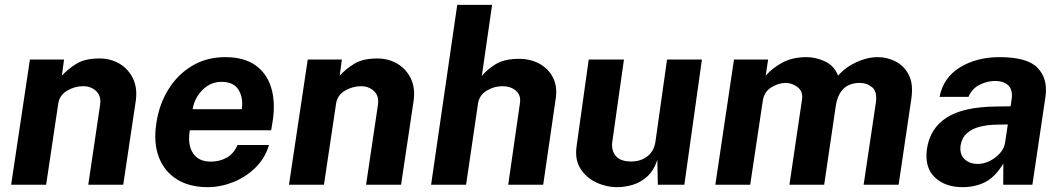

<svg xmlns="http://www.w3.org/2000/svg" viewBox="-20 -763 4380 793"><path d="M26 0 103.5 -517H244.5L235.5 -450.5Q261.5 -479 296.5 -500.2Q331.5 -521.5 391 -521.5Q437 -521.5 473.8 -499.8Q510.5 -478 529.5 -438.2Q548.5 -398.5 540.5 -344.5L489 0H344.5L393 -327Q399.5 -365 378 -386Q356.5 -407 323.5 -407Q289 -407 257.2 -388.5Q225.5 -370 220.5 -334.5L170.5 0Z M837.5 10Q762.5 10 710.8 -22.2Q659 -54.5 636.2 -113.5Q613.5 -172.5 625.5 -252.5Q636.5 -330 674.5 -392.2Q712.5 -454.5 772.8 -490.8Q833 -527 910 -527Q987 -527 1034.5 -493.8Q1082 -460.5 1100 -401.2Q1118 -342 1106.5 -264.5L1100 -225H764Q754 -165.5 777 -130.5Q800 -95.5 850.5 -95.5Q886.5 -95.5 915.8 -111.5Q945 -127.5 961 -164H1091Q1074.5 -109 1034.5 -70Q994.5 -31 942.5 -10.5Q890.5 10 837.5 10ZM775.5 -312H978.5Q985.5 -359 965.2 -392Q945 -425 894.5 -425Q862.5 -425 837.2 -408.5Q812 -392 796 -366.2Q780 -340.5 775.5 -312Z M1173.5 0 1251 -517H1392L1383 -450.5Q1409 -479 1444 -500.2Q1479 -521.5 1538.5 -521.5Q1584.5 -521.5 1621.2 -499.8Q1658 -478 1677 -438.2Q1696 -398.5 1688 -344.5L1636.5 0H1492L1540.5 -327Q1547 -365 1525.5 -386Q1504 -407 1471 -407Q1436.5 -407 1404.8 -388.5Q1373 -370 1368 -334.5L1318 0Z M1760.5 0 1868.5 -743H2012.5L1970 -449Q1991.5 -476 2027.5 -498Q2063.5 -520 2123.5 -520Q2171 -520 2208 -499.8Q2245 -479.5 2263.8 -443Q2282.5 -406.5 2275.5 -357.5L2223.5 0H2079L2127.5 -337Q2132.5 -370 2110.8 -388.5Q2089 -407 2055 -407Q2020 -407 1989.2 -388Q1958.5 -369 1954 -333L1905 0Z M2530 10Q2484 10 2442.5 -9.5Q2401 -29 2377.2 -66.8Q2353.5 -104.5 2361.5 -159.5L2411.5 -517H2557L2509 -178Q2504 -142 2523.2 -119Q2542.5 -96 2586.5 -96Q2627.5 -96 2655 -118.2Q2682.5 -140.5 2687.5 -180.5L2735 -517H2879L2806.5 0H2697L2695 -102.5Q2679.5 -57 2651.8 -32.8Q2624 -8.5 2591.8 0.8Q2559.5 10 2530 10Z M2934.5 0 3011.5 -517H3152.5L3142.5 -450.5Q3170 -482 3211.5 -504.5Q3253 -527 3311.5 -527Q3350 -527 3387.8 -509.2Q3425.5 -491.5 3441.5 -450.5Q3472.5 -486 3517.5 -506.5Q3562.5 -527 3606 -527Q3643.5 -527 3678.5 -509.5Q3713.5 -492 3733.2 -454.2Q3753 -416.5 3744 -355L3691.5 0H3547L3597.5 -339Q3604 -384 3582.5 -402.2Q3561 -420.5 3531.5 -420.5Q3446.5 -420.5 3432 -325.5L3384 0H3240.5L3292.5 -352Q3297.5 -385 3274.5 -402.8Q3251.5 -420.5 3224.5 -420.5Q3195.5 -420.5 3165.8 -402.2Q3136 -384 3130.5 -347L3078.5 0Z M3956 10Q3883 10 3840.5 -31Q3798 -72 3808.5 -148Q3821 -233 3889.8 -277.2Q3958.5 -321.5 4092 -323L4154 -324L4158.5 -355Q4163.5 -391.5 4144.5 -410.2Q4125.5 -429 4087 -428.5Q4057 -428 4026.2 -413Q3995.5 -398 3980 -363H3860.5Q3876.5 -443 3945.2 -485Q4014 -527 4108.5 -527Q4224 -527 4266.2 -482Q4308.5 -437 4298 -363.5L4244 0H4123.5L4124 -87.5Q4090 -31.5 4048.8 -10.8Q4007.5 10 3956 10ZM4018 -86Q4043.5 -86 4068 -98.2Q4092.5 -110.5 4110 -130.2Q4127.5 -150 4131 -172.5L4142.5 -249L4092.5 -248Q4058 -247.5 4026.5 -239.5Q3995 -231.5 3973.8 -212.8Q3952.5 -194 3947.5 -162.5Q3942.5 -126.5 3963.2 -106.2Q3984 -86 4018 -86Z"/></svg>

Font: Public Sans
Style: Bold Italic
Weight: 700
Italic angle: -8°
Designer: The Public Sans project authors (U.S. Web Design System). Libre Franklin designed by Pablo Impallari and Rodrigo Fuenzal
Version: Version 1.008; ttfautohint (v1.8.1) -l 8 -r 50 -G 200 -x 14 